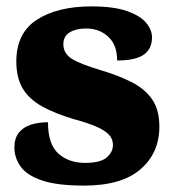

<svg xmlns="http://www.w3.org/2000/svg" viewBox="-20 -570 542 600"><path d="M243 10Q159 10 111.5 -6Q64 -22 44.5 -49.5Q25 -77 25 -109Q25 -138 39 -155.5Q53 -173 77 -180.5Q101 -188 130 -188Q130 -119 162.5 -90Q195 -61 246 -61Q294 -61 313.5 -78Q333 -95 333 -117Q333 -136 320 -149.5Q307 -163 280.5 -174.5Q254 -186 213 -197Q152 -215 111.5 -237.5Q71 -260 51 -293.5Q31 -327 31 -378Q31 -467 95.5 -508.5Q160 -550 266 -550Q335 -550 376.5 -535.5Q418 -521 436.5 -499Q455 -477 455 -453Q455 -417 429 -399Q403 -381 346 -381Q346 -430 318 -455.5Q290 -481 249 -481Q218 -481 198 -469Q178 -457 178 -432Q178 -404 202.5 -387.5Q227 -371 297 -350Q351 -334 392 -313Q433 -292 455.5 -259.5Q478 -227 478 -174Q478 -92 419 -41Q360 10 243 10Z"/></svg>

Font: Noto Rashi Hebrew Black
Style: Regular
Weight: 900
Version: Version 1.006